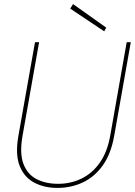

<svg xmlns="http://www.w3.org/2000/svg" viewBox="-20 -906 659 938"><path d="M261 12Q195 12 146 -14.5Q97 -41 75.5 -97Q54 -153 70 -243L151 -700H171L90 -242Q75 -157 94.5 -105.5Q114 -54 158.5 -31Q203 -8 264 -8Q326 -8 379 -34Q432 -60 468.5 -112.5Q505 -165 519 -246L599 -700H619L538 -243Q522 -153 481.5 -97Q441 -41 384 -14.5Q327 12 261 12ZM489 -753 323 -864 337 -886 499 -771Z"/></svg>

Font: DM Sans 11pt Thin
Style: Italic
Weight: 250
Italic angle: -10°
Version: Version 4.004;gftools[0.9.30]